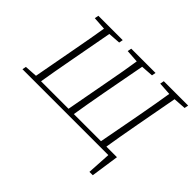

<svg xmlns="http://www.w3.org/2000/svg" viewBox="-177 -951 1415 1415"><g transform="rotate(45 530.5 -244.0)"><path d="M136 0 141 -34H959L927 186H892L904 -16L919 0ZM106 0 173 -362Q188 -440 201.5 -518Q215 -596 228 -674H284L217 -312Q202 -234 188.5 -156Q175 -78 162 0ZM119 -643 125 -674H379L373 -643L256 -635H240ZM448 0 515 -362Q530 -440 543.5 -518Q557 -596 569 -674H626L558 -312Q544 -234 530 -156Q516 -78 504 0ZM462 -643 468 -674H721L715 -643L598 -635H582ZM786 0 854 -362Q868 -440 882 -518Q896 -596 908 -674H964L897 -312Q883 -234 869 -156Q855 -78 843 0ZM801 -643 807 -674H1061L1055 -643L937 -635H921ZM8 0 14 -30 139 -38 132 0Z"/></g></svg>

Font: Source Serif 4 18pt Light
Style: Italic
Weight: 300
Italic angle: -12°
Designer: Frank Grießhammer
Foundry: Adobe Systems Incorporated
Version: Version 4.004;hotconv 1.0.116;makeotfexe 2.5.65601